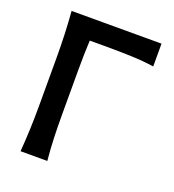

<svg xmlns="http://www.w3.org/2000/svg" viewBox="-130 -815 833 917"><g transform="rotate(20 286.0 -356.5)"><path d="M77.5 0Q82 -58.5 84.2 -113.2Q86.5 -168 86.5 -234.5V-474.5Q86.5 -542.5 84.2 -598Q82 -653.5 77.5 -713H534.5V-597Q482 -605 422.2 -607.2Q362.5 -609.5 281.5 -609.5H207.5Q205.5 -574 204.8 -536.8Q204 -499.5 204 -457V-234.5Q204 -168 206 -113.2Q208 -58.5 213.5 0Z"/></g></svg>

Font: Commissioner Flair Medium
Style: Regular
Weight: 500
Designer: Kostas Bartsokas
Foundry: Kostas Bartsokas
Version: Version 1.000; ttfautohint (v1.8.3)